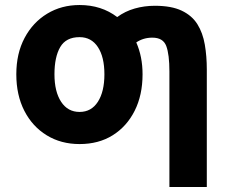

<svg xmlns="http://www.w3.org/2000/svg" viewBox="-20 -560 909 765"><path d="M655 185V-275Q655 -343 642.5 -376.5Q630 -410 587 -410Q551 -410 523 -391Q548 -334 548 -264Q548 -181 516.5 -118.5Q485 -56 429 -21Q373 14 297 14Q223 14 166 -21Q109 -56 77 -118.5Q45 -181 45 -264Q45 -347 78 -409Q111 -471 168 -505.5Q225 -540 297 -540Q384 -540 447 -492Q478 -515 516.5 -526Q555 -537 597 -537Q663 -537 704 -517.5Q745 -498 766.5 -463.5Q788 -429 796 -382.5Q804 -336 804 -283V185ZM297 -114Q344 -114 370 -154.5Q396 -195 396 -264Q396 -333 370 -372.5Q344 -412 297 -412Q243 -412 220 -372.5Q197 -333 197 -264Q197 -195 223.5 -154.5Q250 -114 297 -114Z"/></svg>

Font: Ubuntu Sans ExtraBold
Style: Regular
Weight: 800
Designer: Dalton Maag Ltd
Foundry: Dalton Maag Ltd
Version: Version 1.006; ttfautohint (v1.8.4.7-5d5b)